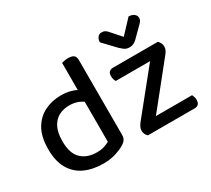

<svg xmlns="http://www.w3.org/2000/svg" viewBox="-135 -929 1296 1179"><g transform="rotate(-30 513.0 -339.0)"><path d="M385 -89V-416L482 -417V-82Q482 -62 473.5 -49Q465 -36 446 -25Q424 -11 385 1.5Q346 14 296 14Q221 14 164.5 -12Q108 -38 76.5 -92.5Q45 -147 45 -231Q45 -319 76.5 -373.5Q108 -428 161 -454Q214 -480 278 -480Q317 -480 350 -470Q383 -460 402 -445V-358Q385 -376 356.5 -388.5Q328 -401 290 -401Q250 -401 217 -384Q184 -367 164.5 -329.5Q145 -292 145 -230Q145 -144 186 -105Q227 -66 295 -66Q327 -66 348 -73Q369 -80 385 -89ZM482 -395 384 -394V-649Q391 -651 403.5 -653.5Q416 -656 429 -656Q457 -656 469.5 -646Q482 -636 482 -611ZM657 0H618Q609 -8 603.5 -19Q598 -30 598 -43Q598 -57 604 -69Q610 -81 619 -93L921 -467H958Q967 -458 972.5 -447Q978 -436 978 -423Q978 -410 972.5 -398Q967 -386 957 -374ZM942 -467V-388H614Q610 -394 606.5 -404.5Q603 -415 603 -427Q603 -448 613 -457.5Q623 -467 639 -467ZM633 0V-78H976Q979 -73 982.5 -62.5Q986 -52 986 -40Q986 -20 976.5 -10Q967 0 950 0ZM736 -661 792 -598 880 -692Q904 -691 918 -680Q932 -669 932 -652Q932 -638 924 -628Q916 -618 902 -605L843 -546Q831 -535 819 -529.5Q807 -524 792 -524Q781 -524 771 -527Q761 -530 752 -537Q743 -544 731 -555L648 -642Q648 -654 652 -665Q656 -676 665 -683Q674 -690 687 -690Q702 -690 712 -684Q722 -678 736 -661Z"/></g></svg>

Font: Baloo Tamma 2 Medium
Style: Regular
Weight: 500
Designer: Divya Kowshik, Shuchita Grover and Ek Type
Foundry: Ek Type
Version: Version 1.700